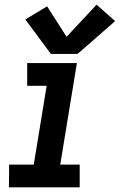

<svg xmlns="http://www.w3.org/2000/svg" viewBox="-20 -799 511 819"><path d="M18 0H320V-97H237L308 -530H96V-433H179L124 -97H19ZM197 -569H311L471 -709L392 -779L264 -642L181 -772L88 -716Z"/></svg>

Font: Iosevka Sparkle SmBdObl
Style: Regular
Weight: 600
Italic angle: -9°
Designer: Belleve Invis
Foundry: Belleve Invis
Version: Version 4.5.0; ttfautohint (v1.8.3)